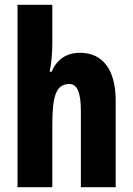

<svg xmlns="http://www.w3.org/2000/svg" viewBox="-20 -780 554 800"><path d="M198 -605V-760H53V0H198V-258C198 -377 212 -430 269 -430C302 -430 317 -394 317 -317V0H462V-361C462 -488 409 -560 314 -560C257 -560 217 -533 195 -481H187C195 -520 198 -563 198 -605Z"/></svg>

Font: Noto Sans Arabic UI XCn XBd
Style: Regular
Weight: 800
Width: 2
Designer: Monotype Design Team, Nadine Chahine and Nizar Qandah
Foundry: Monotype Imaging Inc.
Version: Version 2.010